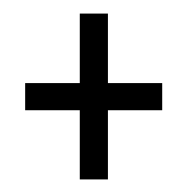

<svg xmlns="http://www.w3.org/2000/svg" viewBox="-20 -386 286 290"><path d="M100.5 -115H143V-219.5H225V-260.5H143V-365.5H100.5V-260.5H18V-219.5H100.5Z"/></svg>

Font: Anybody Light
Style: Regular
Weight: 300
Designer: Tyler Finck
Foundry: Etcetera Type Company
Version: Version 1.111; ttfautohint (v1.8.4)